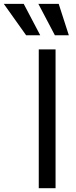

<svg xmlns="http://www.w3.org/2000/svg" viewBox="-115 -986 399 1006"><path d="M176.1 -727.3V0H88.1V-727.3ZM172.6 -801.1 85.9 -965.9H192.5L245.7 -801.1ZM22 -801.1 -95.2 -965.9H9.2L95.9 -801.1Z"/></svg>

Font: Inter Zeller
Style: Regular
Weight: 400
Designer: Rasmus Andersson; Joe Bland
Foundry: zeller
Version: Version 3.015;git-dec3a8cb1